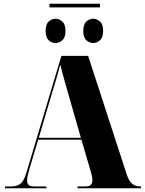

<svg xmlns="http://www.w3.org/2000/svg" viewBox="-20 -1015 780 1035"><path d="M247 -975V-995H519V-975ZM279 -783Q259 -783 242.5 -798Q226 -813 226 -848Q226 -884 242.5 -899Q259 -914 279 -914Q299 -914 316 -899Q333 -884 333 -848Q333 -813 316 -798Q299 -783 279 -783ZM483 -783Q462 -783 445.5 -798Q429 -813 429 -848Q429 -884 445.5 -899Q462 -914 483 -914Q502 -914 519 -899Q536 -884 536 -848Q536 -813 519 -798Q502 -783 483 -783ZM7 0V-10H43Q69 -10 88.5 -23.5Q108 -37 121 -80L311 -714H455L663 -75Q675 -39 692.5 -24.5Q710 -10 735 -10H740V0H398V-10H440Q462 -10 470 -19Q478 -28 478 -43Q478 -53 475.5 -65.5Q473 -78 469 -91L419 -262H186L140 -109Q134 -88 130 -71.5Q126 -55 126 -43Q126 -26 134.5 -18Q143 -10 163 -10H230V0ZM189 -272H416L345 -520Q337 -548 325.5 -588.5Q314 -629 305 -667Q296 -632 285 -595Q274 -558 263 -522Z"/></svg>

Font: Noto Serif Display SemiCondensed Black
Style: Regular
Weight: 900
Width: 4
Designer: Monotype Design Team
Foundry: Monotype Imaging Inc.
Version: Version 2.009